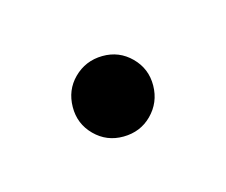

<svg xmlns="http://www.w3.org/2000/svg" viewBox="-43 -223 386 328"><g transform="rotate(30 150.0 -58.5)"><path d="M150 13.1Q120.5 13.1 99.7 -8.2Q78.8 -29.5 78.8 -57.9Q78.8 -87.4 99.7 -108.8Q120.5 -130.1 150 -130.1Q179.5 -130.1 200.3 -108.8Q221.2 -87.4 221.2 -57.9Q221.2 -29.5 200.3 -8.2Q179.5 13.1 150 13.1Z"/></g></svg>

Font: Adobe Variable Font Prototype
Style: Regular
Weight: 389
Designer: Frank Grießhammer
Foundry: Adobe
Version: Version 1.004;hotconv 1.0.113;makeotfexe 2.5.65598